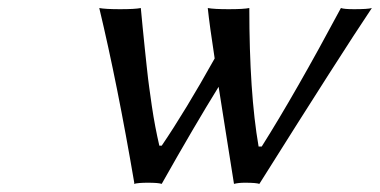

<svg xmlns="http://www.w3.org/2000/svg" viewBox="-20 -453 942 476"><path d="M312 2.9 313 1Q271 -245.6 226.1 -433.1Q241.2 -430.2 277.8 -430.2Q314.9 -430.2 329.1 -433.1Q330.1 -422.4 333.7 -385Q337.4 -347.7 338.9 -333.7Q340.3 -319.8 343.8 -287.6Q347.2 -255.4 349.9 -236.6Q352.5 -217.8 356.4 -190.4Q360.4 -163.1 365 -139.2Q369.6 -115.2 375 -91.8H380.9Q439.9 -178.7 512.2 -308.1Q499.5 -390.6 495.1 -433.1Q510.3 -430.2 546.9 -430.2Q584 -430.2 598.1 -433.1Q598.1 -222.2 621.1 -89.8H628.9Q711.9 -221.2 825.2 -433.1Q833 -430.2 857.9 -430.2Q892.1 -430.2 901.9 -433.1Q826.2 -320.3 623 2.9Q615.2 0 586.9 0Q571.3 0 560.1 2.9Q553.7 -36.6 541 -117.4Q528.3 -198.2 522 -237.8Q462.4 -141.6 380.9 2.9Q373 0 346.2 0Q323.2 0 312 2.9Z"/></svg>

Font: Linear Smooth
Style: Italic
Weight: 400
Designer: Philipp H. Poll, Flanker
Foundry: Philipp H. Poll, reworked by Flanker
Version: Version 1.061 | FøM Fix